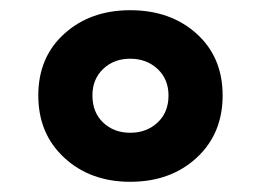

<svg xmlns="http://www.w3.org/2000/svg" viewBox="-20 -758 511 376"><path d="M235 -402Q157 -402 106 -449Q55 -496 55 -571Q55 -646 106 -692Q157 -738 235 -738Q314 -738 365 -692Q416 -646 416 -571Q416 -496 365 -449Q314 -402 235 -402ZM310 -571Q310 -603 288.5 -623Q267 -643 235 -643Q203 -643 182 -623Q161 -603 161 -571Q161 -538 182 -518Q203 -498 235 -498Q267 -498 288.5 -518Q310 -538 310 -571Z"/></svg>

Font: Mona Sans
Style: Bold
Weight: 700
Designer: Deni Anggara
Foundry: GitHub
Version: Version 2.000;Glyphs 3.2.3 (3260)